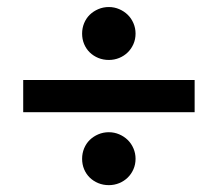

<svg xmlns="http://www.w3.org/2000/svg" viewBox="-20 -609 620 546"><path d="M46 -381.5H533.5V-290H46ZM213.5 -513.5Q213.5 -529 219.2 -543Q225 -557 235.2 -567Q245.5 -577 259.5 -583Q273.5 -589 289.5 -589Q305 -589 319 -583Q333 -577 343.2 -567Q353.5 -557 359.5 -543Q365.5 -529 365.5 -513.5Q365.5 -497.5 359.5 -483.8Q353.5 -470 343.2 -460Q333 -450 319 -444.2Q305 -438.5 289.5 -438.5Q273.5 -438.5 259.5 -444.2Q245.5 -450 235.2 -460Q225 -470 219.2 -483.8Q213.5 -497.5 213.5 -513.5ZM213.5 -157.5Q213.5 -173 219.2 -187Q225 -201 235.2 -211Q245.5 -221 259.5 -227Q273.5 -233 289.5 -233Q305 -233 319 -227Q333 -221 343.2 -211Q353.5 -201 359.5 -187Q365.5 -173 365.5 -157.5Q365.5 -141.5 359.5 -127.8Q353.5 -114 343.2 -104Q333 -94 319 -88.2Q305 -82.5 289.5 -82.5Q273.5 -82.5 259.5 -88.2Q245.5 -94 235.2 -104Q225 -114 219.2 -127.8Q213.5 -141.5 213.5 -157.5Z"/></svg>

Font: Lato 2
Style: Bold
Weight: 700
Designer: Lukasz Dziedzic with Adam Twardoch and Botio Nikoltchev
Foundry: tyPoland Lukasz Dziedzic
Version: Version 2.015; 2015-08-06; http://www.latofonts.com/